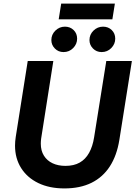

<svg xmlns="http://www.w3.org/2000/svg" viewBox="-20 -1041 757 1073"><path d="M340 12Q256 12 194 -18Q132 -48 98 -102Q64 -156 64 -227Q64 -239 65 -251Q66 -263 68 -276L135 -700H278L210 -267Q209 -260 208.5 -252.5Q208 -245 208 -238Q208 -199 225.5 -171Q243 -143 274 -128.5Q305 -114 346 -114Q393 -114 425.5 -132.5Q458 -151 478 -187Q498 -223 506 -274L574 -700H717L647 -259Q633 -172 594 -111.5Q555 -51 491.5 -19.5Q428 12 340 12ZM548 -750Q519 -750 499.5 -770Q480 -790 480 -817Q480 -848 502.5 -870Q525 -892 556 -892Q585 -892 604.5 -873Q624 -854 624 -825Q624 -795 602 -772.5Q580 -750 548 -750ZM335 -750Q306 -750 286.5 -770Q267 -790 267 -817Q267 -848 289.5 -870Q312 -892 343 -892Q372 -892 391.5 -873Q411 -854 411 -825Q411 -795 389 -772.5Q367 -750 335 -750ZM308 -933 322 -1021H622L608 -933Z"/></svg>

Font: MuseoModerno Thin SemiBold
Style: Italic
Weight: 600
Italic angle: -9°
Version: Version 1.003